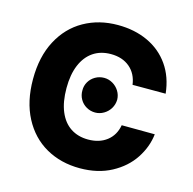

<svg xmlns="http://www.w3.org/2000/svg" viewBox="-106 -824 946 941"><g transform="rotate(15 367.0 -353.5)"><path d="M382.8 -570.3Q330.6 -570.3 293 -544.7Q255.4 -519 235.1 -470.5Q214.8 -421.9 214.8 -353.5Q214.8 -283.2 235.1 -234.6Q255.4 -186 293 -161.4Q330.6 -136.7 381.8 -136.7Q439 -136.7 476.6 -166Q514.2 -195.3 523.4 -247.1L691.4 -246.1Q684.1 -180.7 645.5 -122.1Q606.9 -63.5 538.6 -26.9Q470.2 9.8 378.9 9.8Q282.2 9.8 206.5 -33.2Q130.9 -76.2 87.9 -158.2Q44.9 -240.2 44.9 -353.5Q44.9 -467.3 88.4 -549.3Q131.8 -631.3 207.8 -674.1Q283.7 -716.8 378.9 -716.8Q464.4 -716.8 531.7 -685.5Q599.1 -654.3 640.9 -594.7Q682.6 -535.2 691.4 -452.1H523.4Q516.1 -506.8 478.8 -538.6Q441.4 -570.3 382.8 -570.3ZM293 -362.3Q292.5 -385.7 304.2 -405.8Q315.9 -425.8 336.4 -437.5Q356.9 -449.2 380.9 -449.2Q403.8 -449.2 424.1 -437.5Q444.3 -425.8 456.8 -405.8Q469.2 -385.7 469.7 -362.3Q469.2 -337.9 457 -317.6Q444.8 -297.4 424.3 -285.4Q403.8 -273.4 380.9 -273.4Q356.9 -273.4 336.4 -285.2Q315.9 -296.9 304.2 -317.4Q292.5 -337.9 293 -362.3Z"/></g></svg>

Font: Pretendard ExtraBold
Style: Regular
Weight: 800
Designer: Base glyphs from Inter by Rasmus Andersson; Hangeul glyphs from Noto Sans CJK(Source Han Sans) by Jang Soo-young and Kan
Foundry: Kil Hyung-jin
Version: Version 1.309